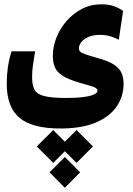

<svg xmlns="http://www.w3.org/2000/svg" viewBox="-20 -427 626 905"><path d="M264.2 178.7Q131.8 178.7 71.8 128.2Q11.7 77.6 11.7 -32.7Q11.7 -70.3 16.8 -107.7Q22 -145 34.2 -185.1H145.5Q139.2 -143.6 135.3 -119.4Q131.3 -95.2 131.3 -62Q131.3 -24.9 143.1 -3.7Q154.8 17.6 189.7 26.1Q224.6 34.7 293.5 34.7Q341.8 34.7 374.3 30.3Q406.7 25.9 423.1 18.1Q439.5 10.3 439.5 0.5Q439.5 -7.8 430.7 -12.9Q421.9 -18.1 402.8 -23.4Q383.8 -28.8 353.5 -37.6Q301.8 -52.7 274.9 -70.1Q248 -87.4 238.5 -110.4Q229 -133.3 229 -164.6Q229 -206.5 245.8 -249.3Q262.7 -292 293.5 -327.6Q324.2 -363.3 366 -385Q407.7 -406.7 458 -406.7Q491.7 -406.7 516.1 -398.2Q540.5 -389.6 560.1 -375.5L540 -239.7Q522.9 -249 500.5 -255.9Q478 -262.7 451.7 -262.7Q419.9 -262.7 397.7 -253.2Q375.5 -243.7 363.8 -229Q352.1 -214.4 352.1 -199.7Q352.1 -190.4 357.4 -184.3Q362.8 -178.2 381.1 -171.6Q399.4 -165 439 -153.8Q491.2 -139.6 517.6 -122.1Q543.9 -104.5 553.2 -82.3Q562.5 -60.1 562.5 -31.7Q562.5 26.4 530.3 74.2Q498 122.1 431.9 150.4Q365.7 178.7 264.2 178.7ZM285.6 313 357.9 385.3 285.6 458 213.4 385.3ZM340.8 186 418 263.2 340.8 340.8 263.2 263.2ZM231 186 308.1 263.2 231 340.8 153.3 263.2Z"/></svg>

Font: Cascadia Mono
Style: Regular
Weight: 400
Monospace: yes
Designer: Aaron Bell
Foundry: Saja Typeworks
Version: Version 2404.023